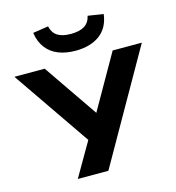

<svg xmlns="http://www.w3.org/2000/svg" viewBox="-152 -1063 1075 1176"><g transform="rotate(-15 386.0 -475.0)"><path d="M195 0 334 -240V-193L-18 -705H174L415 -354H405L605 -705H790L389 0ZM386 -762Q325 -762 277.5 -781Q230 -800 200.5 -839Q171 -878 163 -935L261 -950Q270 -908 300.5 -888.5Q331 -869 385 -869Q439 -869 470.5 -888Q502 -907 512 -950L610 -935Q599 -849 540 -805.5Q481 -762 386 -762Z"/></g></svg>

Font: Nunito Sans 7pt SemiExpanded ExtraBold
Style: Regular
Weight: 800
Width: 6
Designer: Vernon Adams
Foundry: Vernon Adams
Version: Version 3.101;gftools[0.9.27]